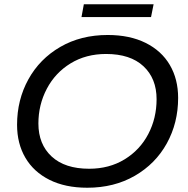

<svg xmlns="http://www.w3.org/2000/svg" viewBox="-20 -872 880 900"><path d="M60 -287Q60 -404 113 -500Q166 -596 262.5 -652Q359 -708 485 -708Q588 -708 662.5 -671Q737 -634 776 -567.5Q815 -501 815 -413Q815 -296 762 -200Q709 -104 612 -48Q515 8 389 8Q286 8 212 -29Q138 -66 99 -132.5Q60 -199 60 -287ZM714 -407Q714 -504 652.5 -561.5Q591 -619 477 -619Q383 -619 311 -575Q239 -531 199.5 -456Q160 -381 160 -293Q160 -196 222 -138.5Q284 -81 398 -81Q492 -81 564 -125Q636 -169 675 -243.5Q714 -318 714 -407ZM373 -852H700L688 -792H362Z"/></svg>

Font: Idrija
Style: Italic
Weight: 500
Italic angle: -11.3°
Designer: Julieta Ulanovsky
Foundry: Julieta Ulanovsky
Version: Version 7.200